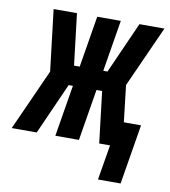

<svg xmlns="http://www.w3.org/2000/svg" viewBox="-118 -586 710 802"><g transform="rotate(10 237.0 -185.5)"><path d="M351 149 376 0H330L304 -218H280L244 0H144L180 -218H162L65 0H-41L76 -260L45 -520H144L170 -302H194L230 -520H330L294 -302H312L409 -520H515L398 -260L416 -105H489L447 149Z"/></g></svg>

Font: Iosevka Extrabold Oblique
Style: Regular
Weight: 800
Italic angle: -9°
Monospace: yes
Designer: Belleve Invis
Foundry: Belleve Invis
Version: Version 32.5.0; ttfautohint (v1.8.4)